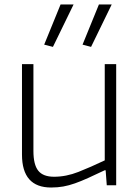

<svg xmlns="http://www.w3.org/2000/svg" viewBox="-20 -826 620 856"><path d="M208 10Q78 10 78 -137V-540H129V-153Q129 -92 150.5 -65Q172 -38 221 -38Q275 -38 329.5 -59.5Q384 -81 447 -111V-540H498V0H456L451 -67H447Q405 -47 373 -32.5Q341 -18 314 -8.5Q287 1 262 5.5Q237 10 208 10ZM177 -627 250 -806H308L216 -617ZM348 -627 421 -806H478L386 -617Z"/></svg>

Font: Encode Sans Normal
Style: ExtraLight
Weight: 200
Designer: Pablo Impallari, Andres Torresi
Foundry: Pablo Impallari, Andres Torresi
Version: Version 1.000; ttfautohint (v1.00) -l 8 -r 50 -G 200 -x 14 -